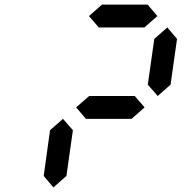

<svg xmlns="http://www.w3.org/2000/svg" viewBox="-20 -921 840 841"><path d="M612.3 -800.8H412.6L369.6 -850.6L426.8 -900.9H626.5L669.4 -850.6ZM213.9 -100.1 171.4 -150.4 199.2 -350.6 255.9 -400.4 299.3 -350.6 271 -150.4ZM670.9 -500.5 627.4 -550.3 655.8 -750.5 712.9 -800.8 755.4 -750.5 727.1 -550.3ZM556.2 -400.4H356.4L313.5 -450.7L370.6 -500.5H570.3L613.3 -450.7Z"/></svg>

Font: E1234
Style: Italic
Weight: 400
Italic angle: -8°
Designer: GGBotNet
Foundry: GGBotNet
Version: 1.04